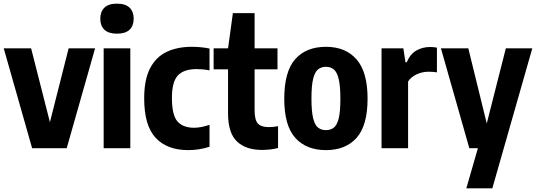

<svg xmlns="http://www.w3.org/2000/svg" viewBox="-22 -812 2936 1052"><path d="M154 0 -1.5 -547H148.5L251.5 -142.5L354 -547H499L343.5 0Z M546 0V-547H692V0ZM619 -627.5Q572.5 -627.5 550 -649.2Q527.5 -671 527.5 -709.5Q527.5 -748 550 -770Q572.5 -792 619 -792Q665.5 -792 688 -770Q710.5 -748 710.5 -709.5Q710.5 -671 688 -649.2Q665.5 -627.5 619 -627.5Z M1009.5 10.5Q893.5 10.5 830.8 -56.8Q768 -124 768 -273Q768 -374.5 799.8 -436.8Q831.5 -499 890 -527.2Q948.5 -555.5 1029 -555.5Q1081 -555.5 1126 -546V-426.5Q1108 -430 1089.8 -431.8Q1071.5 -433.5 1056 -433.5Q985.5 -433.5 952.8 -398.8Q920 -364 920 -275.5Q920 -181 950.5 -146.5Q981 -112 1041.5 -112Q1078 -112 1126 -128V-8Q1098 1.5 1068 6Q1038 10.5 1009.5 10.5Z M1413.5 9.5Q1325 9.5 1276.2 -37Q1227.5 -83.5 1227.5 -191V-432H1148.5V-547H1227.5L1254 -740H1373V-547H1498.5V-432H1373V-208Q1373 -155 1390.8 -135.2Q1408.5 -115.5 1451 -115.5Q1462.5 -115.5 1474.8 -116.8Q1487 -118 1501.5 -120.5V-1Q1483 4 1459.5 6.8Q1436 9.5 1413.5 9.5Z M1764 10.5Q1656 10.5 1595.8 -56.8Q1535.5 -124 1535.5 -270.5Q1535.5 -420 1595.5 -487.8Q1655.5 -555.5 1764 -555.5Q1871.5 -555.5 1931.8 -486.5Q1992 -417.5 1992 -272Q1992 -124.5 1932 -57Q1872 10.5 1764 10.5ZM1764 -99Q1789 -99 1806.8 -112.5Q1824.5 -126 1833.8 -163Q1843 -200 1843 -270Q1843 -342 1833.5 -380.2Q1824 -418.5 1806.2 -432.2Q1788.5 -446 1764 -446Q1739 -446 1721.2 -432.2Q1703.5 -418.5 1694 -381Q1684.5 -343.5 1684.5 -272.5Q1684.5 -201.5 1693.8 -164Q1703 -126.5 1720.8 -112.8Q1738.5 -99 1764 -99Z M2068.5 0V-547H2188L2199.5 -471H2206.5Q2226 -516.5 2259.8 -535.5Q2293.5 -554.5 2335 -554.5Q2345 -554.5 2355 -553.5Q2365 -552.5 2372 -551V-415.5Q2360.5 -417.5 2348.8 -418.2Q2337 -419 2325.5 -419Q2292 -419 2261 -404.8Q2230 -390.5 2214 -365.5V0Z M2549.5 0 2394 -547H2544L2645 -135.5L2749.5 -547H2894.5L2675.5 220H2533L2596.5 0Z"/></svg>

Font: Encode Sans Cnd
Style: Bold
Weight: 700
Width: 3
Designer: Multiple Designers
Foundry: Impallari Type
Version: Version 3.002; ttfautohint (v1.8.3) -l 8 -r 50 -G 200 -x 14 